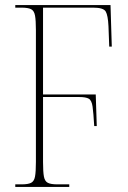

<svg xmlns="http://www.w3.org/2000/svg" viewBox="-20 -734 502 754"><path d="M40 0V-10H65Q90 -10 102 -16Q114 -22 117.5 -40.5Q121 -59 121 -98V-616Q121 -654 117.5 -673Q114 -692 102 -698Q90 -704 64 -704H40V-714H414L419 -551H409L406 -631Q404 -674 395 -689Q386 -704 346 -704H149V-363H356L360 -239H350Q347 -291 343.5 -315.5Q340 -340 328.5 -346.5Q317 -353 291 -353H149V-98Q149 -59 152.5 -40.5Q156 -22 168 -16Q180 -10 205 -10H252V0Z"/></svg>

Font: Noto Serif Display Condensed Thin
Style: Regular
Weight: 100
Width: 3
Designer: Monotype Design Team
Foundry: Monotype Imaging Inc.
Version: Version 2.009